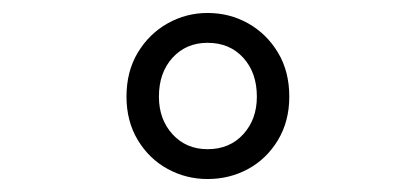

<svg xmlns="http://www.w3.org/2000/svg" viewBox="-20 -705 640 296"><path d="M300 -429Q267 -429 238.5 -444.5Q210 -460 192.5 -489Q175 -518 175 -556Q175 -595 192.5 -624Q210 -653 238.5 -669Q267 -685 300 -685Q334 -685 362.5 -669Q391 -653 408.5 -624Q426 -595 426 -556Q426 -518 408.5 -489Q391 -460 362.5 -444.5Q334 -429 300 -429ZM300 -475Q334 -475 355 -498Q376 -521 376 -556Q376 -593 355 -616Q334 -639 300 -639Q267 -639 246 -616Q225 -593 225 -556Q225 -521 246 -498Q267 -475 300 -475Z"/></svg>

Font: Source Code Pro
Style: Regular
Weight: 400
Monospace: yes
Designer: Paul D. Hunt, Teo Tuominen
Foundry: Adobe Systems Incorporated
Version: Version 1.018;hotconv 1.0.116;makeotfexe 2.5.65601